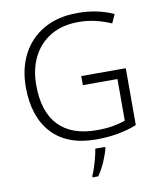

<svg xmlns="http://www.w3.org/2000/svg" viewBox="-100 -804 924 1104"><g transform="rotate(-10 362.0 -252.0)"><path d="M387 -364H647V-32Q542 10 410 10Q240 10 151 -87Q62 -184 62 -356Q62 -465 105.5 -548Q149 -631 231 -678Q313 -725 428 -725Q544 -725 638 -682L615 -631Q570 -651 522 -662Q474 -673 425 -673Q330 -673 262.5 -633Q195 -593 159 -522Q123 -451 123 -357Q123 -202 199 -122Q275 -42 422 -42Q474 -42 515 -49Q556 -56 589 -68V-311H387ZM452 68Q444 101 425.5 144Q407 187 383 221H350V212Q358 196 367 168.5Q376 141 383.5 111.5Q391 82 394 61H452Z"/></g></svg>

Font: Noto Sans Lao UI Light
Style: Regular
Weight: 300
Designer: Monotype Design Team
Foundry: Monotype Imaging Inc.
Version: Version 2.000; ttfautohint (v1.8.4.7-5d5b)